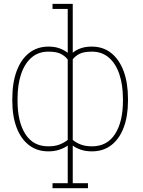

<svg xmlns="http://www.w3.org/2000/svg" viewBox="-20 -782 748 1005"><path d="M254.9 203.1V176.8H334.5V-20Q315.9 -6.8 290.5 1.7Q265.1 10.3 232.9 10.3Q174.3 10.3 132.1 -22Q89.8 -54.2 67.1 -113.8Q44.4 -173.3 44.4 -254.4V-264.6Q44.4 -348.6 67.1 -409.9Q89.8 -471.2 132.3 -504.6Q174.8 -538.1 233.9 -538.1Q267.1 -538.1 292 -528.8Q316.9 -519.5 334.5 -505.4V-735.4H254.9V-761.7H360.8V-505.9Q377.4 -520 402.1 -529.1Q426.8 -538.1 460.4 -538.1Q519.5 -538.1 561.8 -504.6Q604 -471.2 627 -409.9Q649.9 -348.6 649.9 -264.6V-254.4Q649.9 -173.3 627.2 -113.8Q604.5 -54.2 562.3 -22Q520 10.3 461.4 10.3Q428.7 10.3 403.6 1.7Q378.4 -6.8 360.8 -20V176.8H440.4V203.1ZM232.4 -16.1Q269 -16.1 293.2 -26.1Q317.4 -36.1 334.5 -49.8V-470.2Q322.8 -486.8 299.8 -499.3Q276.9 -511.7 233.4 -511.7Q180.7 -511.7 144.8 -480.5Q108.9 -449.2 90.3 -393.6Q71.8 -337.9 71.8 -264.6V-254.4Q71.8 -145 112.5 -80.6Q153.3 -16.1 232.4 -16.1ZM461.9 -16.1Q541 -16.1 582.3 -80.6Q623.5 -145 623.5 -254.4V-264.6Q623.5 -337.9 604.7 -393.6Q585.9 -449.2 549.8 -480.5Q513.7 -511.7 460.9 -511.7Q418 -511.7 395 -499.5Q372.1 -487.3 360.8 -471.2V-49.3Q376 -36.6 400.6 -26.4Q425.3 -16.1 461.9 -16.1Z"/></svg>

Font: Roboto Slab LO Thin
Style: Regular
Weight: 250
Designer: Google
Version: Version 2.00;September 28, 2018;FontCreator 11.5.0.2427 64-b